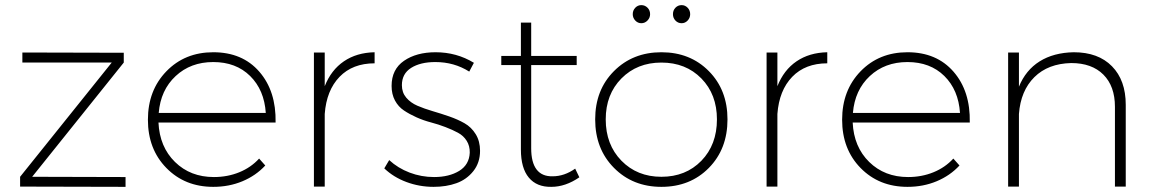

<svg xmlns="http://www.w3.org/2000/svg" viewBox="-20 -725 4481 746"><path d="M66.9 -521 460.9 -520V-481.9L105 -38.1L467.8 -37.1V1L58.1 0V-38.1L414.1 -481.9H66.9Z M808.6 -522Q921.9 -522 987.5 -446.5Q1053.2 -371.1 1050.8 -249H595.7Q600.1 -154.3 659.9 -95.7Q719.7 -37.1 811 -37.1Q864.3 -37.1 909.7 -55.7Q955.1 -74.2 986.8 -108.9L1010.7 -82Q974.1 -42.5 922.1 -20.8Q870.1 1 808.6 1Q698.2 1 626.5 -72.3Q554.7 -145.5 554.7 -259.8Q554.7 -374 626.5 -448Q698.2 -522 808.6 -522ZM596.7 -286.1H1012.7Q1006.8 -375.5 951.9 -429.7Q897 -483.9 808.6 -483.9Q720.7 -483.9 662.4 -429.4Q604 -375 596.7 -286.1Z M1241.7 -390.1Q1266.6 -453.1 1316.2 -486.8Q1365.7 -520.5 1435.5 -522V-479Q1350.1 -479 1299.3 -426.5Q1248.5 -374 1241.7 -282.2V0H1199.7V-521H1241.7Z M1803.2 -446.8Q1744.6 -483.9 1671.4 -483.9Q1613.3 -483.9 1577.4 -461.2Q1541.5 -438.5 1541.5 -394Q1541.5 -365.7 1558.3 -345.7Q1575.2 -325.7 1601.8 -314.2Q1628.4 -302.7 1660.9 -293.2Q1693.4 -283.7 1725.8 -272.5Q1758.3 -261.2 1784.9 -246.1Q1811.5 -231 1828.4 -203.6Q1845.2 -176.3 1845.2 -139.2Q1845.2 -92.8 1819.1 -60.1Q1793 -27.3 1753.4 -13.2Q1713.9 1 1664.6 1Q1609.4 1 1559.1 -17.8Q1508.8 -36.6 1473.1 -70.8L1492.2 -103Q1525.9 -71.8 1571.5 -54.4Q1617.2 -37.1 1666.5 -37.1Q1725.1 -37.1 1764.2 -61Q1803.2 -85 1805.2 -131.8Q1805.7 -158.2 1793.2 -178Q1780.8 -197.8 1759.5 -209.2Q1738.3 -220.7 1710.9 -231.2Q1683.6 -241.7 1654.8 -249.3Q1626 -256.8 1598.6 -269Q1571.3 -281.2 1549.6 -295.7Q1527.8 -310.1 1514.6 -334.5Q1501.5 -358.9 1501.5 -391.1Q1501.5 -455.6 1549.8 -488.8Q1598.1 -522 1672.4 -522Q1753.9 -522 1821.3 -481Z M2214.8 -69.8 2231 -36.1Q2177.2 1 2122.1 1Q2065.4 2 2034.7 -34.9Q2003.9 -71.8 2003.9 -144V-472.2H1927.7V-507.8H2003.9V-637.2H2043.9V-507.8H2220.7V-472.2H2043.9V-148.9Q2043.9 -93.8 2064.9 -66.4Q2085.9 -39.1 2127 -40Q2172.9 -40 2214.8 -69.8Z M2471.7 -705.1Q2485.8 -705.1 2495.8 -695.1Q2505.9 -685.1 2505.9 -669.9Q2505.9 -655.8 2495.8 -645.3Q2485.8 -634.8 2471.7 -634.8Q2458 -634.8 2448.2 -645.3Q2438.5 -655.8 2438.5 -669.9Q2438.5 -684.6 2448.2 -694.8Q2458 -705.1 2471.7 -705.1ZM2628.4 -705.1Q2642.1 -705.1 2651.9 -694.8Q2661.6 -684.6 2661.6 -669.9Q2661.6 -655.8 2651.9 -645.3Q2642.1 -634.8 2628.4 -634.8Q2614.3 -634.8 2604.5 -645Q2594.7 -655.3 2594.7 -669.9Q2594.7 -685.1 2604.5 -695.1Q2614.3 -705.1 2628.4 -705.1ZM2549.8 -522Q2661.6 -522 2734.1 -448.7Q2806.6 -375.5 2806.6 -261.2Q2806.6 -146 2734.1 -72.5Q2661.6 1 2549.8 1Q2438.5 1 2365.5 -72.8Q2292.5 -146.5 2292.5 -261.2Q2292.5 -375.5 2365.5 -448.7Q2438.5 -522 2549.8 -522ZM2549.8 -481.9Q2455.6 -481.9 2394.5 -420.2Q2333.5 -358.4 2333.5 -261.2Q2333.5 -163.1 2394.5 -100.6Q2455.6 -38.1 2549.8 -38.1Q2644.5 -38.1 2705.1 -100.3Q2765.6 -162.6 2765.6 -261.2Q2765.6 -358.4 2705.1 -420.2Q2644.5 -481.9 2549.8 -481.9Z M3000.5 -390.1Q3025.4 -453.1 3075 -486.8Q3124.5 -520.5 3194.3 -522V-479Q3108.9 -479 3058.1 -426.5Q3007.3 -374 3000.5 -282.2V0H2958.5V-521H3000.5Z M3505.9 -522Q3619.1 -522 3684.8 -446.5Q3750.5 -371.1 3748 -249H3293Q3297.4 -154.3 3357.2 -95.7Q3417 -37.1 3508.3 -37.1Q3561.5 -37.1 3606.9 -55.7Q3652.3 -74.2 3684.1 -108.9L3708 -82Q3671.4 -42.5 3619.4 -20.8Q3567.4 1 3505.9 1Q3395.5 1 3323.7 -72.3Q3252 -145.5 3252 -259.8Q3252 -374 3323.7 -448Q3395.5 -522 3505.9 -522ZM3293.9 -286.1H3710Q3704.1 -375.5 3649.2 -429.7Q3594.2 -483.9 3505.9 -483.9Q3418 -483.9 3359.6 -429.4Q3301.3 -375 3293.9 -286.1Z M4151.9 -522Q4247.1 -522 4300.5 -467.5Q4354 -413.1 4354 -317.9V0H4312V-310.1Q4312 -390.1 4267.1 -435.1Q4222.2 -480 4142.1 -480Q4052.2 -478 3999 -425.3Q3945.8 -372.6 3939 -282.2V0H3897V-521H3939V-388.2Q3965.3 -452.6 4019.5 -486.6Q4073.7 -520.5 4151.9 -522Z"/></svg>

Font: Montserrat-Arabic ExtraLight
Style: Regular
Weight: 275
Designer: Mohamed Gaber
Foundry: Kief Type Foundry
Version: Version 5.008;PS 005.008;hotconv 1.0.88;makeotf.lib2.5.64775